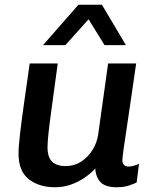

<svg xmlns="http://www.w3.org/2000/svg" viewBox="-20 -778 655 808"><path d="M212 10Q144 10 101 -24Q58 -58 58 -131Q58 -160 64 -212Q70 -264 80.5 -339Q91 -414 105 -511H223Q207 -394 197.5 -324Q188 -254 184 -216.5Q180 -179 180 -159Q180 -116 199.5 -97.5Q219 -79 256 -79Q292 -79 321 -97.5Q350 -116 369 -146.5Q388 -177 393 -211L435 -511H553Q544 -448 536.5 -397Q529 -346 523 -305.5Q517 -265 512.5 -234Q508 -203 504.5 -180.5Q501 -158 499 -142.5Q497 -127 496 -117Q495 -107 495 -102Q495 -89 503 -83Q511 -77 520 -77Q531 -77 544.5 -81Q558 -85 565 -89L555 -10Q547 -6 525 2Q503 10 471 10Q424 10 403.5 -11Q383 -32 381 -69Q363 -49 337 -31Q311 -13 279.5 -1.5Q248 10 212 10ZM161 -588 310 -758H409L510 -588H420L323 -745H396L255 -588Z"/></svg>

Font: Chivo Medium Medium
Style: Italic
Weight: 500
Italic angle: -8.05°
Version: Version 2.002